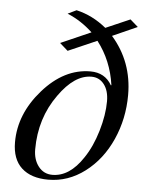

<svg xmlns="http://www.w3.org/2000/svg" viewBox="-51 -725 602 778"><g transform="rotate(5 250.0 -336.0)"><path d="M482 -637 381 -592Q467 -494 467 -359Q467 -262 429 -177Q391 -92 323 -40.5Q255 11 174 11Q104 11 65.5 -24.5Q27 -60 27 -129Q27 -244 113.5 -342.5Q200 -441 307 -441Q366 -441 394 -392L396 -393Q382 -492 324 -567L207 -516L174 -545L297 -599Q250 -643 194 -666L229 -683Q295 -668 351 -622L450 -665ZM384 -326Q384 -369 364.5 -394.5Q345 -420 313 -420Q244 -420 181 -331Q111 -234 111 -107Q111 -65 132.5 -37.5Q154 -10 189 -10Q259 -10 313 -92Q345 -139 364.5 -205Q384 -271 384 -326Z"/></g></svg>

Font: STIX
Style: Italic
Weight: 400
Italic angle: -16.33°
Designer: MicroPress Inc., with final additions and corrections provided by Coen Hoffman, Elsevier (retired)
Version: Version 1.1.1